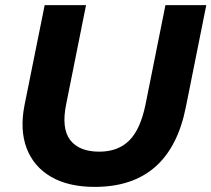

<svg xmlns="http://www.w3.org/2000/svg" viewBox="-20 -720 828 752"><path d="M351 12Q248 12 180 -27.5Q112 -67 84.5 -139Q57 -211 76 -308L155 -700H317L239 -311Q220 -217 255 -171.5Q290 -126 369 -126Q442 -126 486 -169.5Q530 -213 550 -311L628 -700H788L708 -301Q646 12 351 12Z"/></svg>

Font: Montserrat
Style: Bold Italic
Weight: 700
Italic angle: -11.3°
Designer: Julieta Ulanovsky
Foundry: Julieta Ulanovsky
Version: Version 9.000; ttfautohint (v1.8.4.7-5d5b)